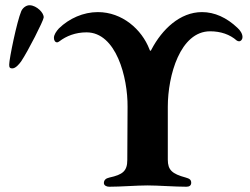

<svg xmlns="http://www.w3.org/2000/svg" viewBox="-20 -707 952 730"><path d="M27 -447C39 -447 52 -462 60 -473C87 -513 145 -628 146 -640C148 -658 119 -686 94 -687C83 -688 68 -680 61 -665C44 -625 15 -483 15 -462C15 -452 16 -447 27 -447ZM395 3C440 3 499 -2 541 -2C581 -2 645 3 689 3C700 3 707 -2 707 -12C707 -24 700 -28 686 -32C634 -46 618 -61 618 -100V-301C618 -420 665 -588 779 -588C819 -588 854 -576 880 -553C883 -551 886 -550 889 -550C896 -550 902 -557 902 -566C902 -579 893 -592 883 -601C842 -640 796 -661 748 -661C664 -661 596 -595 556 -519C555 -517 554 -514 552 -514C550 -514 549 -517 548 -520C519 -595 445 -661 352 -661C297 -661 243 -637 204 -599C194 -588 185 -575 185 -563C185 -553 190 -546 197 -546C200 -546 203 -548 206 -550C232 -570 267 -584 309 -584C422 -584 466 -412 465 -301L464 -99C464 -57 447 -43 396 -32C382 -29 375 -22 375 -11C375 -2 385 3 395 3Z"/></svg>

Font: EB Garamond
Style: Bold
Weight: 700
Designer: Georg Duffner and Octavio Pardo
Foundry: Georg Duffner
Version: Version 1.000;PS 001.000;hotconv 1.0.88;makeotf.lib2.5.64775